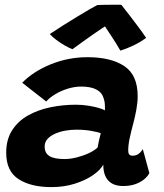

<svg xmlns="http://www.w3.org/2000/svg" viewBox="-20 -775 688 804"><path d="M195 8.5Q109.5 8.5 57.8 -24.8Q6 -58 6 -135.5Q6 -191 30.8 -229.5Q55.5 -268 97.2 -291.5Q139 -315 191.2 -325.8Q243.5 -336.5 298 -336.5Q324 -336.5 349.2 -332.5Q374.5 -328.5 393.5 -323Q412.5 -317.5 419 -312.5Q420 -321 419.2 -336Q418.5 -351 414.5 -362Q407.5 -387.5 383.8 -400Q360 -412.5 320 -412.5Q292 -412.5 263.2 -403.5Q234.5 -394.5 211 -380.2Q187.5 -366 173.5 -350L73 -428.5Q119.5 -476 192.8 -505.8Q266 -535.5 346.5 -535.5Q444.5 -535.5 500.5 -498.2Q556.5 -461 556.5 -372.5Q556.5 -346.5 551 -316Q545.5 -285.5 537.5 -256Q529.5 -226 523.2 -197.2Q517 -168.5 517 -146Q517 -132 521.8 -127.5Q526.5 -123 536 -123Q549 -123 559.5 -130.2Q570 -137.5 578 -150.5L605.5 -50Q593.5 -27 564.5 -11.5Q535.5 4 496.5 4Q455 4 433.8 -18.5Q412.5 -41 412.5 -85.5Q400 -62.5 368.5 -41Q337 -19.5 292.5 -5.5Q248 8.5 195 8.5ZM251 -109Q274.5 -109 301.2 -115.8Q328 -122.5 351.2 -133.2Q374.5 -144 388.5 -157Q391.5 -172.5 395 -189Q398.5 -205.5 402 -217Q392 -221.5 363 -226.8Q334 -232 300 -232Q277.5 -232 254.2 -228Q231 -224 211 -215.2Q191 -206.5 179 -193.2Q167 -180 167 -161.5Q167 -134 186.8 -121.5Q206.5 -109 251 -109ZM488 -755Q502.5 -737 521.5 -712.2Q540.5 -687.5 559.5 -662Q578.5 -636.5 592 -616.5Q568 -598.5 537.8 -584.2Q507.5 -570 484 -563Q475.5 -578.5 464.5 -595.8Q453.5 -613 443 -629Q432.5 -645 425 -656.2Q417.5 -667.5 415 -671H429.5Q423 -667 406.5 -656Q390 -645 368.2 -629.8Q346.5 -614.5 324.2 -598.5Q302 -582.5 283.5 -569Q271 -573.5 252.2 -584Q233.5 -594.5 216 -607.8Q198.5 -621 188.5 -632.5Q215.5 -650.5 245.2 -669.2Q275 -688 303 -705Q331 -722 353.2 -735Q375.5 -748 387.5 -754Q396 -754.5 416 -754.8Q436 -755 456.8 -755.2Q477.5 -755.5 488 -755Z"/></svg>

Font: Grandstander Thin
Style: Bold Italic
Weight: 700
Italic angle: -15°
Version: Version 1.200